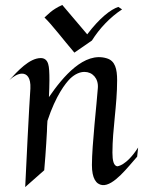

<svg xmlns="http://www.w3.org/2000/svg" viewBox="-20 -740 579 777"><path d="M175 -481C179 -469 180 -445 180 -416C180 -395 179 -371 178 -347C235 -430 321 -532 412 -504C446 -494 454 -461 454 -415C454 -313 435 -218 435 -122C435 -90 440 -70 454 -67C454 -67 490 -67 539 -143L535 -106C500 -67 440 14 394 9C369 6 352 -18 352 -72C352 -153 372 -325 376 -384C379 -423 354 -449 322 -449C304 -449 284 -441 264 -422C245 -403 206 -354 172 -251C171 -236 170 -221 170 -209C170 -209 166 -129 159 -51L82 17C97 -300 103 -382 103 -382C105 -426 89 -442 69 -442C53 -442 34 -431 18 -416C51 -452 99 -505 145 -505C159 -505 170 -498 175 -481ZM160 -669C188 -643 239 -576 281 -527L352 -576C382 -624 425 -670 474 -702L459 -712C428 -702 383 -667 333 -601C303 -636 266 -680 232 -720C188 -700 173 -680 160 -669Z"/></svg>

Font: Quintessential
Style: Regular
Weight: 400
Designer: Astigmatic (AOETI)
Foundry: Astigmatic (AOETI)
Version: Version 1.000